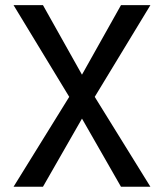

<svg xmlns="http://www.w3.org/2000/svg" viewBox="-20 -713 626 733"><path d="M441.9 0 264.2 -310.5 31.7 -693.4H144L328.6 -364.3L554.2 0ZM31.7 0 257.3 -364.3 441.9 -693.4H554.2L321.8 -310.5L144 0Z"/></svg>

Font: Cascadia Mono
Style: Regular
Weight: 400
Monospace: yes
Designer: Aaron Bell
Foundry: Saja Typeworks
Version: Version 2404.023